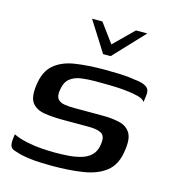

<svg xmlns="http://www.w3.org/2000/svg" viewBox="-92 -655 654 735"><g transform="rotate(15 235.0 -288.0)"><path d="M183 -580H224L280 -504L357 -580H402L289 -460H259ZM180 4Q161 4 135 3Q109 2 83.5 -1.5Q58 -5 38 -12Q25 -15 18 -20Q11 -25 9.5 -37.5Q8 -50 12 -76Q35 -65 65.5 -58.5Q96 -52 126 -50Q156 -48 178 -48Q205 -48 232 -50Q259 -52 282.5 -59Q306 -66 321 -81Q336 -96 340 -122Q346 -157 329 -167Q312 -177 280 -177H175Q136 -177 103 -182Q70 -187 53 -208Q36 -229 43 -279Q50 -334 81 -361Q112 -388 162.5 -396Q213 -404 281 -404Q305 -404 338.5 -403Q372 -402 400 -397Q423 -395 437 -389.5Q451 -384 456.5 -374.5Q462 -365 459 -346L456 -323Q449 -334 428 -339.5Q407 -345 378 -348Q349 -351 317.5 -351.5Q286 -352 259 -352Q229 -352 202.5 -348.5Q176 -345 158 -331Q140 -317 135 -285Q131 -260 139.5 -249Q148 -238 166 -235Q184 -232 207 -232H317Q356 -232 385.5 -225Q415 -218 429 -195Q443 -172 435 -123Q427 -67 392.5 -40Q358 -13 303.5 -4.5Q249 4 180 4Z"/></g></svg>

Font: Genos Medium
Style: Italic
Weight: 500
Italic angle: -8°
Designer: Robert E. Leuschke
Foundry: Robert E. Leuschke
Version: Version 1.010